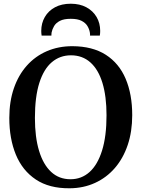

<svg xmlns="http://www.w3.org/2000/svg" viewBox="-20 -1000 760 1031"><path d="M354 11Q244.5 12 172.5 -36Q100.5 -84 65.2 -169.5Q30 -255 30 -366.5Q30 -455 54.5 -526Q79 -597 124 -647.5Q169 -698 231.2 -725Q293.5 -752 368.5 -752Q477 -751.5 548.2 -705.8Q619.5 -660 654.8 -576.8Q690 -493.5 690 -381.5Q690 -293.5 665.8 -221.5Q641.5 -149.5 596.8 -97.8Q552 -46 490.2 -17.8Q428.5 10.5 354 11ZM358.5 -37.5Q417.5 -37.5 460.8 -76.2Q504 -115 528 -191.5Q552 -268 552 -381Q552 -483 530 -555Q508 -627 465.2 -665Q422.5 -703 361 -703Q302 -703 258.5 -666.2Q215 -629.5 191.2 -554.8Q167.5 -480 167.5 -366.5Q167.5 -263.5 189.8 -190Q212 -116.5 254.5 -77Q297 -37.5 358.5 -37.5ZM360 -980Q408.5 -980 444 -960.8Q479.5 -941.5 498.8 -908.5Q518 -875.5 518 -834Q518 -827.5 517.5 -821.5Q517 -815.5 516 -809H463.5Q463.5 -812 463.5 -816.5Q463.5 -821 462.5 -825.5Q459.5 -843.5 449.5 -860.2Q439.5 -877 418.2 -888Q397 -899 360 -899Q323 -899 301.8 -888Q280.5 -877 270.5 -860Q260.5 -843 257 -825.5Q256.5 -821 256.2 -816.5Q256 -812 256 -809H203.5Q202.5 -815.5 202 -821.5Q201.5 -827.5 201.5 -834Q201.5 -875.5 220.8 -908.8Q240 -942 275.5 -961Q311 -980 360 -980Z"/></svg>

Font: Merriweather 48pt SemiBold
Style: Regular
Weight: 600
Version: Version 2.100